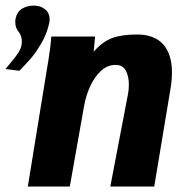

<svg xmlns="http://www.w3.org/2000/svg" viewBox="-80 -684 700 704"><path d="M96.5 -456.5Q100.5 -482.5 103.8 -506.8Q107 -531 108 -550H268.5L263.5 -494.5Q296 -531.5 331.2 -544.5Q366.5 -557.5 422.5 -557.5Q486 -557.5 518.2 -521.5Q550.5 -485.5 550.5 -418.5Q550.5 -390 545.5 -360.5L485.5 0H324.5L389 -337.5Q392.5 -355 392.5 -373.5Q392.5 -404.5 381.2 -425.2Q370 -446 343.5 -446Q313.5 -446 289.8 -423.8Q266 -401.5 250.5 -367.2Q235 -333 228.5 -296.5L176 0H22L94 -442.5ZM102 -613Q102 -605 100 -597.5Q93.5 -569.5 82.5 -546.2Q71.5 -523 53.5 -496.5Q42 -480 33.2 -469.8Q24.5 -459.5 6.5 -440.5L-9 -424.5L-60 -431Q-59 -432.5 -44.5 -449.5Q-23 -474.5 -11.5 -492.5Q0 -510.5 0 -531.5Q0 -552 -10 -565Q-24 -581 -24 -602.5Q-24 -610.5 -23 -615Q-18 -640.5 0.8 -652Q19.5 -663.5 43.5 -663.5Q69 -663.5 85.5 -649.8Q102 -636 102 -613Z"/></svg>

Font: JuliaMono Black
Style: Italic
Weight: 900
Italic angle: -9°
Monospace: yes
Designer: cormullion
Foundry: corm
Version: Version 0.057; ttfautohint (v1.8.4)